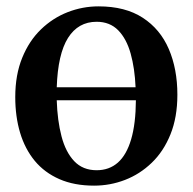

<svg xmlns="http://www.w3.org/2000/svg" viewBox="-20 -573 606 604"><path d="M276 11Q213.5 11 166.8 -9.5Q120 -30 89.2 -67.2Q58.5 -104.5 43.2 -155.5Q28 -206.5 28 -267.5Q28 -337.5 49.8 -391Q71.5 -444.5 108.8 -480.5Q146 -516.5 193 -534.8Q240 -553 290 -553Q374 -553 429 -517.2Q484 -481.5 511 -418.8Q538 -356 538 -275Q538 -204 516.2 -150.2Q494.5 -96.5 457.2 -60.8Q420 -25 373.2 -7Q326.5 11 276 11ZM284 -37.5Q323.5 -37.5 350.8 -61.5Q378 -85.5 392.5 -134.5Q407 -183.5 407.5 -257.5H158.5Q160.5 -194 173.5 -144.2Q186.5 -94.5 213.5 -66Q240.5 -37.5 284 -37.5ZM158.5 -298.5H406.5Q404 -358 391 -404.5Q378 -451 351.8 -477.8Q325.5 -504.5 284 -504.5Q226 -504.5 194 -453.8Q162 -403 158.5 -298.5Z"/></svg>

Font: Merriweather 60pt SemiBold
Style: Regular
Weight: 600
Version: Version 2.100